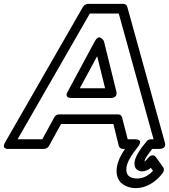

<svg xmlns="http://www.w3.org/2000/svg" viewBox="-88 -746 877 994"><path d="M-61 -9.8 341.8 -710.9Q345.2 -717.3 353.3 -721.7Q361.3 -726.1 368.2 -726.1H550.8Q558.1 -726.1 563.7 -721.4Q569.3 -716.8 570.8 -710.9L765.1 -9.8Q765.6 -8.3 766.4 -6.1Q767.1 -3.9 767.1 2.2Q767.1 8.3 764.9 12.9Q762.7 17.6 755.6 21.2Q748.5 24.9 736.8 24.9H700.2Q663.6 70.3 659.2 89.8Q668 86.4 680.2 70.8Q682.6 67.4 687.5 63Q692.4 58.6 702.1 58.1Q711.9 57.6 720.2 68.8L756.8 120.1Q761.2 126.5 760.3 134.5Q759.3 142.6 754.9 148.9Q727.5 186 690.7 207Q653.8 228 613.8 228Q594.7 228 576.9 222.2Q559.1 216.3 543.5 204.3Q527.8 192.4 520.3 170.4Q512.7 148.4 517.1 120.1Q523.4 76.2 559.1 24.9H547.9Q540.5 24.9 534.4 20.3Q528.3 15.6 526.9 8.8L499 -104H228L166 8.8Q162.6 15.6 154.8 20.3Q147 24.9 140.1 24.9H-43Q-43 24.4 -47.1 25.1Q-51.3 25.9 -55.9 23.9Q-60.5 22 -64.5 19.3Q-68.4 16.6 -67.9 8.8Q-67.4 1 -61 -9.8ZM2.9 -24.9H130.9L192.9 -138.2Q201.7 -153.8 217.8 -153.8H522.9Q530.8 -153.8 536.6 -149.7Q542.5 -145.5 543.9 -138.2L573.2 -24.9H610.8Q624 -24.9 630.6 -21Q637.2 -17.1 637 -11.2Q636.7 -5.4 634.5 0.5Q632.3 6.3 628.9 10.3L626 14.2Q572.3 80.6 566.9 120.1Q563 150.9 578.1 164.6Q593.3 178.2 621.1 178.2Q667 178.2 704.1 138.2L692.9 123Q669.9 141.1 647.9 141.1Q633.3 141.1 622.1 132.8Q605 120.1 608.9 91.8Q613.8 54.2 670.9 -14.2Q679.7 -24.9 693.8 -24.9H707L526.9 -675.8H377ZM263.2 -272.9 402.8 -532.2Q409.7 -544.9 417 -549.6Q424.3 -554.2 429.9 -551.8Q435.5 -549.3 440.4 -545.2Q445.3 -541 447.8 -536.6L450.2 -532.2L514.2 -272.9Q516.6 -262.2 514.6 -255.4Q512.7 -248.5 507.8 -245.1Q502.9 -241.7 497.8 -240.2Q492.7 -238.8 488.8 -238.8H484.9H280.8Q263.2 -238.8 258.8 -247.3Q254.4 -255.9 258.8 -264.6ZM325.2 -289.1H456.1L415 -455.1Z"/></svg>

Font: Trueno Bold Outline
Style: Italic
Weight: 700
Width: 6
Designer: Julieta Ulanovsky
Foundry: Julieta Ulanovsky
Version: Version 3.001b | FøM Fix